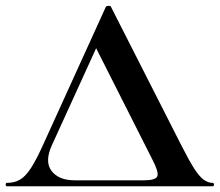

<svg xmlns="http://www.w3.org/2000/svg" viewBox="-28 -653 770 673"><path d="M-4 0Q-8 0 -8 -6Q-8 -12 -4 -12Q23 -12 42.5 -23.5Q62 -35 81.5 -65.5Q101 -96 126 -152L343 -629Q344 -632 352 -632.5Q360 -633 361 -629L611 -137Q635 -90 652.5 -62.5Q670 -35 685.5 -23.5Q701 -12 717 -12Q722 -12 722 -6Q722 0 717 0Q687 0 654.5 0Q622 0 592 0H116Q77 0 53.5 0Q30 0 -4 0ZM234 -21H477Q518 -21 523.5 -35.5Q529 -50 506 -94L309 -484L153 -142Q128 -86 153 -53.5Q178 -21 234 -21Z"/></svg>

Font: Cormorant
Style: Bold
Weight: 700
Designer: Christian Thalmann (Catharsis Fonts)
Foundry: Catharsis Fonts
Version: Version 4.000